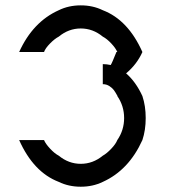

<svg xmlns="http://www.w3.org/2000/svg" viewBox="-20 -697 646 727"><path d="M369.2 -8.3Q331.7 10 285.8 10Q240 10 202.5 -8.3Q106.7 -45 52.5 -166.7H146.7Q152.5 -152.5 169.6 -134.2Q186.7 -115.8 202.5 -107.5Q240 -76.7 285.8 -76.7Q331.7 -76.7 369.2 -107.5Q384.2 -115.8 401.2 -133.8Q418.3 -151.7 424.2 -166.7Q450 -204.2 450 -250Q450 -295.8 424.2 -333.3H425Q416.7 -348.3 411.2 -355.8Q405.8 -363.3 394.6 -370.8Q383.3 -378.3 369.2 -378.3V-454.2Q384.2 -454.2 399.2 -450.8Q404.2 -458.3 420.8 -500H424.2Q418.3 -514.2 401.7 -532.1Q385 -550 369.2 -558.3Q331.7 -589.2 285.8 -589.2Q240 -589.2 202.5 -558.3Q186.7 -550 169.2 -532.1Q151.7 -514.2 146.7 -500H52.5Q104.2 -614.2 202.5 -658.3Q240 -676.7 285.8 -676.7Q331.7 -676.7 369.2 -658.3Q465 -621.7 519.2 -500Q498.3 -453.3 457.5 -419.2Q494.2 -387.5 519.2 -333.3Q531.7 -295.8 531.7 -250Q531.7 -204.2 519.2 -166.7Q467.5 -52.5 369.2 -8.3Z"/></svg>

Font: 0xA000
Style: Regular
Weight: 400
Version: Version 0.1